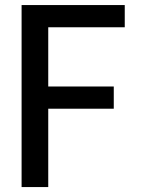

<svg xmlns="http://www.w3.org/2000/svg" viewBox="-20 -758 573 778"><path d="M441 -317.5H175.5V0H67.5V-737.5H485.5V-647.5H175.5V-407.5H441Z"/></svg>

Font: Epilogue Medium
Style: Regular
Weight: 500
Designer: Tyler Finck
Foundry: Etcetera Type Co
Version: Version 2.111; ttfautohint (v1.8.3)